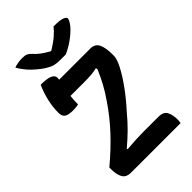

<svg xmlns="http://www.w3.org/2000/svg" viewBox="-276 -1051 1153 1153"><g transform="rotate(-45 300.0 -475.0)"><path d="M544 0H124Q83 0 68 -27Q53 -54 53 -100V-114Q138 -185 204.5 -256.5Q271 -328 326 -410Q354 -450 377.5 -493Q401 -536 420 -582L418 -593Q392 -587 367 -585Q342 -583 311 -583H192Q190 -568 189 -551Q188 -534 188 -515Q170 -510 143 -510Q103 -510 86 -521.5Q69 -533 69 -561Q69 -613 81 -663.5Q93 -714 113 -757Q168 -757 191 -746Q214 -735 214 -716Q214 -708 213 -700H478Q515 -700 531 -670.5Q547 -641 547 -576V-569Q547 -542 522 -494Q497 -446 455.5 -389Q414 -332 363 -276Q326 -231 287.5 -193Q249 -155 208 -121V-114Q255 -118 288 -119.5Q321 -121 351 -121H478Q519 -121 533 -94.5Q547 -68 547 -27Q547 -11 544 0ZM348 -779H300Q273 -779 253 -784Q233 -789 204 -807Q168 -831 136 -862Q104 -893 78 -937Q107 -949 150 -949Q172 -949 184 -943Q196 -937 207 -925Q224 -906 244 -890.5Q264 -875 297 -857H304Q346 -883 372.5 -906Q399 -929 415 -950H421Q470 -950 490 -942Q510 -934 510 -923Q510 -917 504 -905Q498 -893 484 -876Q459 -848 423 -822Q387 -796 348 -779Z"/></g></svg>

Font: Recursive Mn Csl St SmB
Style: Regular
Weight: 600
Monospace: yes
Version: Version 1.079;hotconv 1.0.112;makeotfexe 2.5.65598; ttfautoh